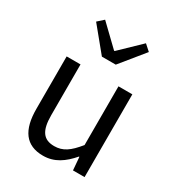

<svg xmlns="http://www.w3.org/2000/svg" viewBox="-198 -955 1003 1091"><g transform="rotate(30 303.5 -410.0)"><path d="M250 13C325 13 379 -26 430 -85H433L440 0H516V-543H425V-158C373 -93 334 -66 278 -66C206 -66 176 -109 176 -210V-543H85V-199C85 -61 136 13 250 13ZM259 -642H350L477 -798L438 -833L306 -706H302L170 -833L131 -798Z"/></g></svg>

Font: Noto Sans JP Regular
Style: Regular
Weight: 400
Designer: Ryoko NISHIZUKA (kana & ideographs); Paul D. Hunt (Latin, Greek & Cyrillic); Wenlong ZHANG (bopomofo); Sandoll Communica
Foundry: Adobe Systems Incorporated
Version: Version 1.004;PS 1.004;hotconv 1.0.82;makeotf.lib2.5.63406